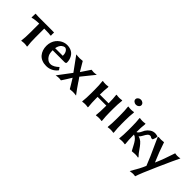

<svg xmlns="http://www.w3.org/2000/svg" viewBox="119 -1650 2896 2896"><g transform="rotate(45 1566.5 -202.0)"><path d="M179.2 -5.9Q189 -64.9 189 -181.2V-369.1Q142.1 -368.2 105.7 -363.3Q69.3 -358.4 56.6 -353.5L43.9 -349.1L42 -367.2Q43.9 -381.3 43.9 -436Q89.4 -433.1 111.8 -433.1H372.1Q425.8 -433.1 442.9 -432.1Q439.9 -391.1 442.9 -367.2L430.2 -360.8Q418 -369.1 295.9 -369.1V-181.2Q295.9 -71.3 306.2 -5.9L304.2 6.8Q272 0 242.2 0Q229 0 213.4 1.7Q197.8 3.4 189 4.9L180.2 6.8Z M620.6 -276.9H783.7V-285.2Q783.7 -334.5 762.5 -362.8Q741.2 -391.1 716.8 -391.1Q707.5 -391.1 695.3 -386.2Q683.1 -381.3 668 -370.1Q652.8 -358.9 639.6 -334.5Q626.5 -310.1 620.6 -276.9ZM868.7 -123 897.9 -82Q867.7 -40 819.8 -15.1Q772 9.8 713.9 9.8Q661.6 9.8 620.6 -7.3Q579.6 -24.4 554 -54.7Q528.3 -85 515.1 -124Q502 -163.1 502 -209Q502 -251.5 514.6 -289.1Q527.3 -326.7 548.8 -353.8Q570.3 -380.9 597.9 -400.6Q625.5 -420.4 656 -430.2Q686.5 -439.9 716.8 -439.9Q757.3 -439.9 789.6 -428Q821.8 -416 842.3 -397Q862.8 -377.9 876.2 -352.3Q889.6 -326.7 895.3 -301.3Q900.9 -275.9 900.9 -249Q900.9 -239.3 892.1 -233.6Q883.3 -228 868.7 -228H616.7Q616.7 -159.7 636.7 -125Q652.8 -94.7 679.9 -75.4Q707 -56.2 740.7 -56.2Q772.5 -56.2 806.9 -75.4Q841.3 -94.7 868.7 -123Z M1078.6 -208 912.6 -436Q958.5 -430.2 988.8 -430.2Q1006.8 -430.2 1051.8 -435.1L1083.5 -380.9Q1118.2 -318.8 1139.6 -286.1Q1143.6 -291.5 1199.7 -375Q1227.1 -417.5 1239.7 -435.1Q1270 -430.2 1285.6 -430.2Q1309.1 -430.2 1349.6 -437L1182.6 -230Q1186.5 -224.6 1203.1 -201.7Q1219.7 -178.7 1227.5 -166H1226.6Q1289.1 -72.3 1349.6 5.9Q1308.1 0 1274.9 0Q1252.9 0 1214.8 4.9Q1208.5 -4.9 1196.3 -26.4Q1184.1 -47.9 1177.7 -58.1Q1154.3 -99.6 1122.6 -147.9Q1106.9 -125.5 1073.7 -68.8Q1067.9 -59.6 1051.3 -33.9Q1034.7 -8.3 1025.9 4.9Q997.6 0 983.9 0Q959.5 0 916.5 7.8Z M1779.3 -181.2V-210H1593.3V-181.2Q1593.3 -82 1602.5 -5.9L1600.1 5.9Q1564.5 0 1539.6 0Q1513.7 0 1479.5 5.9L1477.5 -5.9Q1486.3 -74.2 1486.3 -181.2V-249Q1486.3 -355.5 1477.5 -423.8L1479.5 -436Q1513.7 -430.2 1539.6 -430.2Q1564.5 -430.2 1600.1 -436L1602.5 -423.8Q1593.3 -351.6 1593.3 -258.8H1779.3Q1779.3 -358.4 1770.5 -423.8L1772.5 -436Q1807.1 -430.2 1833.5 -430.2Q1859.4 -430.2 1893.6 -436L1895.5 -423.8Q1886.2 -347.7 1886.2 -249V-181.2Q1886.2 -82 1895.5 -5.9L1893.6 5.9Q1859.4 0 1833.5 0Q1807.1 0 1772.5 5.9L1770.5 -5.9Q1779.3 -74.2 1779.3 -181.2Z M2021 -587.9Q2021 -610.4 2040.3 -626.7Q2059.6 -643.1 2085.9 -643.1Q2111.8 -643.1 2130.9 -626.7Q2149.9 -610.4 2149.9 -587.9Q2149.9 -566.4 2130.9 -550.3Q2111.8 -534.2 2085.9 -534.2Q2059.6 -534.2 2040.3 -550.3Q2021 -566.4 2021 -587.9ZM2030.8 -181.2V-249Q2030.8 -355.5 2022 -423.8L2023.9 -436Q2058.1 -430.2 2085 -430.2Q2110.8 -430.2 2145 -436L2147 -423.8Q2137.7 -347.7 2137.7 -249V-181.2Q2137.7 -82 2147 -5.9L2145 5.9Q2110.8 0 2085 0Q2058.1 0 2023.9 5.9L2022 -5.9Q2030.8 -74.2 2030.8 -181.2Z M2275.9 -181.2V-249Q2275.9 -355.5 2267.1 -423.8L2269 -436Q2303.2 -430.2 2329.1 -430.2Q2354 -430.2 2389.6 -436L2392.1 -423.8Q2382.8 -347.7 2382.8 -249Q2399.9 -254.9 2412.4 -270.8Q2424.8 -286.6 2438 -314Q2440.4 -318.8 2444.8 -327.6Q2449.2 -336.4 2452.4 -343Q2455.6 -349.6 2457 -352.1Q2480.5 -388.7 2516.4 -412.8Q2552.2 -437 2596.7 -437Q2615.7 -437 2648.9 -428.2L2655.8 -420.9Q2655.8 -410.6 2649.4 -387.2Q2643.1 -363.8 2633.8 -344.2L2605 -341.8Q2587.4 -357.9 2570.8 -357.9Q2558.1 -357.9 2547.4 -352.5Q2536.6 -347.2 2527.3 -335.9Q2518.1 -324.7 2512.2 -315.9Q2506.3 -307.1 2498 -292Q2496.6 -289.6 2490.7 -277.8V-278.8Q2476.1 -248.5 2451.7 -226.1Q2471.2 -222.2 2489.5 -211.9Q2507.8 -201.7 2519.8 -192.1Q2531.7 -182.6 2548.8 -162.4Q2565.9 -142.1 2573.5 -132.1Q2581.1 -122.1 2599.1 -96.2Q2639.6 -36.1 2672.9 -3.9L2670.9 6.8Q2643.1 0 2606 0Q2578.6 0 2537.1 4.9Q2512.7 -39.6 2505.9 -53.2Q2495.1 -73.7 2489.7 -83.7Q2484.4 -93.8 2473.6 -112.1Q2462.9 -130.4 2454.3 -140.9Q2445.8 -151.4 2434.1 -163.8Q2422.4 -176.3 2409.7 -184.1Q2397 -191.9 2382.8 -195.8V-181.2Q2382.8 -82 2392.1 -5.9L2389.6 5.9Q2354 0 2329.1 0Q2303.2 0 2269 5.9L2267.1 -5.9Q2275.9 -74.2 2275.9 -181.2Z M2661.6 -425.8 2677.2 -433.1Q2691.9 -430.2 2725.6 -430.2Q2752.4 -430.2 2785.6 -435.1Q2837.9 -276.9 2905.3 -121.1Q2960 -241.7 3022.5 -436Q3051.3 -430.2 3072.3 -430.2Q3101.1 -430.2 3133.3 -437Q3095.2 -362.8 2980.7 -104.7Q2866.2 153.3 2840.3 236.8Q2813.5 231.9 2789.6 231.9Q2772 231.9 2726.6 238.8Q2813.5 95.2 2849.6 4.9Q2811 -100.1 2686.5 -369.1Q2682.1 -378.9 2673.6 -398.2Q2665 -417.5 2661.6 -425.8Z"/></g></svg>

Font: Linear Smooth
Style: Bold
Weight: 700
Designer: Philipp H. Poll, Flanker
Foundry: Philipp H. Poll, reworked by Flanker
Version: Version 1.061 | FøM Fix